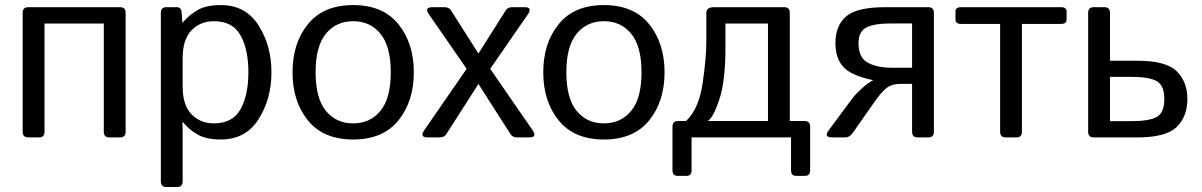

<svg xmlns="http://www.w3.org/2000/svg" viewBox="-20 -541 4732 756"><path d="M91.3 0Q69.3 0 69.3 -22V-490.7Q69.3 -512.7 91.3 -512.7H452.6Q474.6 -512.7 474.6 -490.7V-22Q474.6 0 452.6 0H410.6Q388.7 0 388.7 -22V-448.2H155.3V-22Q155.3 0 133.3 0Z M635.3 195.3Q613.3 195.3 613.3 173.3V-490.7Q613.3 -512.7 635.3 -512.7H676.3Q693.8 -512.7 695.3 -490.7L698.2 -451.7H699.2Q726.1 -483.9 759.8 -502.4Q793.5 -521 849.6 -521Q947.3 -521 998 -441.2Q1048.8 -361.3 1048.8 -256.3Q1048.8 -151.4 998 -71.5Q947.3 8.3 849.6 8.3Q793.5 8.3 759.8 -10.3Q726.1 -28.8 699.2 -61H698.2Q699.2 -46.4 699.2 -31.2V173.3Q699.2 195.3 677.2 195.3ZM699.2 -200.2Q699.2 -127 734.1 -91.1Q769 -55.2 821.8 -55.2Q896 -55.2 927 -110.8Q958 -166.5 958 -256.3Q958 -346.2 927 -401.9Q896 -457.5 821.8 -457.5Q769 -457.5 734.1 -421.6Q699.2 -385.7 699.2 -312.5Z M1131.8 -256.3Q1131.8 -371.1 1192.6 -446Q1253.4 -521 1370.6 -521Q1487.8 -521 1548.6 -446Q1609.4 -371.1 1609.4 -256.3Q1609.4 -141.6 1548.6 -66.7Q1487.8 8.3 1370.6 8.3Q1253.4 8.3 1192.6 -66.7Q1131.8 -141.6 1131.8 -256.3ZM1222.7 -256.3Q1222.7 -153.8 1263.2 -104.5Q1303.7 -55.2 1370.6 -55.2Q1437.5 -55.2 1478 -104.5Q1518.6 -153.8 1518.6 -256.3Q1518.6 -358.9 1478 -408.2Q1437.5 -457.5 1370.6 -457.5Q1303.7 -457.5 1263.2 -408.2Q1222.7 -358.9 1222.7 -256.3Z M1663.6 0Q1630.9 0 1650.9 -28.8L1817.4 -270L1669.4 -483.9Q1649.4 -512.7 1682.1 -512.7H1730Q1747.6 -512.7 1755.9 -500L1863.8 -330.1L1971.2 -500Q1979 -512.7 1997.1 -512.7H2045.4Q2078.1 -512.7 2058.1 -483.9L1910.2 -270L2076.7 -28.8Q2096.7 0 2064 0H2016.1Q1998.5 0 1990.2 -12.7L1863.8 -210.4L1737.3 -12.7Q1729 0 1711.4 0Z M2119.1 -256.3Q2119.1 -371.1 2179.9 -446Q2240.7 -521 2357.9 -521Q2475.1 -521 2535.9 -446Q2596.7 -371.1 2596.7 -256.3Q2596.7 -141.6 2535.9 -66.7Q2475.1 8.3 2357.9 8.3Q2240.7 8.3 2179.9 -66.7Q2119.1 -141.6 2119.1 -256.3ZM2210 -256.3Q2210 -153.8 2250.5 -104.5Q2291 -55.2 2357.9 -55.2Q2424.8 -55.2 2465.3 -104.5Q2505.9 -153.8 2505.9 -256.3Q2505.9 -358.9 2465.3 -408.2Q2424.8 -457.5 2357.9 -457.5Q2291 -457.5 2250.5 -408.2Q2210 -358.9 2210 -256.3Z M2647.5 151.4Q2627.9 151.4 2627.9 129.4V-42.5Q2627.9 -64.5 2649.9 -64.5H2681.2Q2731.4 -111.3 2746.3 -211.4Q2761.2 -311.5 2761.2 -378.4V-490.7Q2761.2 -512.7 2792 -512.7H3067.9Q3089.8 -512.7 3089.8 -490.7V-64.5H3147.9Q3169.9 -64.5 3169.9 -42.5V129.4Q3169.9 151.4 3150.4 151.4H3114.3Q3094.7 151.4 3094.7 129.4V0H2703.1V129.4Q2703.1 151.4 2683.6 151.4ZM2767.1 -64.5H3003.9V-448.2H2836.4V-351.6Q2836.4 -223.6 2813.2 -151.9Q2790 -80.1 2767.1 -64.5Z M3256.3 0Q3222.2 0 3243.7 -28.8L3335.9 -153.3Q3349.1 -170.9 3373.8 -193.1Q3398.4 -215.3 3417 -224.6V-225.6Q3332 -243.2 3300.8 -277.3Q3269.5 -311.5 3269.5 -371.6Q3269.5 -439.9 3311.5 -476.3Q3353.5 -512.7 3465.8 -512.7H3635.3Q3657.2 -512.7 3657.2 -490.7V-22Q3657.2 0 3635.3 0H3593.3Q3571.3 0 3571.3 -22V-210.9H3525.4Q3492.2 -210.9 3471.2 -194.6Q3450.2 -178.2 3423.8 -140.6L3337.9 -18.1Q3325.2 0 3310.1 0ZM3360.4 -371.6Q3360.4 -312.5 3398.2 -293.5Q3436 -274.4 3487.8 -274.4H3571.3V-448.7H3488.3Q3420.9 -448.7 3390.6 -432.4Q3360.4 -416 3360.4 -371.6Z M3764.2 -446.8Q3742.2 -446.8 3742.2 -463.9V-495.6Q3742.2 -512.7 3764.2 -512.7H4157.7Q4179.7 -512.7 4179.7 -495.6V-463.9Q4179.7 -446.8 4157.7 -446.8H4003.9V-22Q4003.9 0 3981.9 0H3939.9Q3918 0 3918 -22V-446.8Z M4286.6 0Q4264.6 0 4264.6 -22V-490.7Q4264.6 -512.7 4286.6 -512.7H4328.6Q4350.6 -512.7 4350.6 -490.7V-301.8H4459Q4571.3 -301.8 4613.3 -260.5Q4655.3 -219.2 4655.3 -150.9Q4655.3 -82.5 4613.3 -41.3Q4571.3 0 4459 0ZM4350.6 -64H4436.5Q4504.9 -64 4534.7 -80.6Q4564.5 -97.2 4564.5 -150.9Q4564.5 -204.6 4534.7 -221.4Q4504.9 -238.3 4436.5 -238.3H4350.6Z"/></svg>

Font: Istok
Style: Regular
Weight: 500
Designer: Andrey V. Panov
Foundry: Andrey V. Panov
Version: Version 1.0.3